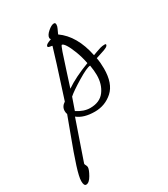

<svg xmlns="http://www.w3.org/2000/svg" viewBox="-245 -513 761 871"><g transform="rotate(-30 136.0 -77.5)"><path d="M268 -215Q274 -217 287 -222Q300 -227 311 -230Q322 -233 333 -233Q340 -233 340 -230Q340 -223 330 -217.5Q320 -212 299.5 -206Q279 -200 272 -197Q277 -171 277 -140Q277 -62 237.5 -26.5Q198 9 144 9Q86 9 54 -17Q45 9 20 81.5Q-5 154 -16 186Q-17 188 -17 190Q-17 193 -13.5 199Q-10 205 -10 211Q-10 223 -25 249.5Q-40 276 -56 276Q-68 276 -68 251Q-68 230 -51.5 178Q-35 126 -3.5 42.5Q28 -41 29 -45Q26 -52 26 -62Q26 -85 48 -99Q115 -306 126 -346Q126 -347 115 -348.5Q104 -350 104 -355Q104 -363 120 -370L135 -376Q131 -380 131 -384Q131 -398 150 -414.5Q169 -431 182 -431Q190 -431 190 -421Q190 -412 185 -402L174 -378Q245 -328 268 -215ZM229 -183Q212 -183 160 -151.5Q108 -120 88 -102L66 -39Q101 -16 134 -16Q185 -16 209.5 -49.5Q234 -83 234 -131Q234 -153 229 -183ZM224 -199Q217 -235 205 -266Q193 -297 182.5 -313Q172 -329 165 -329Q162 -329 152 -300.5Q142 -272 125 -218Q108 -164 99 -137Q147 -170 224 -199Z"/></g></svg>

Font: Bilbo Swash Caps
Style: Regular
Weight: 400
Designer: Robert E. Leuschke
Foundry: Robert E. Leuschke
Version: Version 1.003